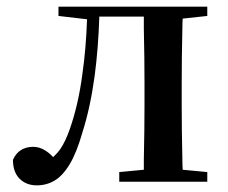

<svg xmlns="http://www.w3.org/2000/svg" viewBox="-20 -547 687 578"><path d="M91 11Q59 11 39 -9Q19 -29 19 -66Q28 -86 43.5 -95.5Q59 -105 80 -105Q99 -105 116 -94Q128 -87 140 -74Q153 -86 162 -99Q177 -121 190 -158Q216 -232 228 -324Q239 -400 242 -489L156 -499V-527H604V-499L530 -491Q529 -478 529 -461Q528 -419 527.5 -374.5Q527 -330 527 -296V-232Q527 -198 527.5 -153Q528 -108 529 -67Q529 -50 530 -36L604 -29V0H339V-29L413 -36Q413 -50 413 -67Q414 -108 414.5 -153Q415 -198 415 -232V-296Q415 -330 414.5 -374.5Q414 -419 413 -461Q413 -481 413 -497H279Q276 -402 265 -319Q252 -223 228 -148Q211 -88 190 -53Q169 -18 144.5 -3.5Q120 11 91 11Z"/></svg>

Font: Early Summer Mincho SemiBold
Style: Regular
Weight: 600
Designer: GuiWonder
Version: Version 1.002